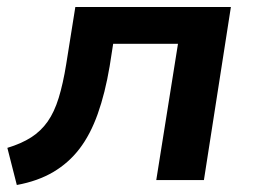

<svg xmlns="http://www.w3.org/2000/svg" viewBox="-20 -514 727 548"><path d="M28 14 1 -92Q41 -104 69 -122Q97 -140 116 -167Q135 -194 147.5 -234.5Q160 -275 169 -331L195 -494H639L562 0H426L488 -389H303L293 -325Q280 -248 259 -189Q238 -130 207 -89.5Q176 -49 132 -23Q88 3 28 14Z"/></svg>

Font: Nunito Sans 10pt SemiExpanded
Style: Bold Italic
Weight: 700
Width: 6
Italic angle: -9°
Designer: Vernon Adams
Foundry: Vernon Adams
Version: Version 3.101;gftools[0.9.27]